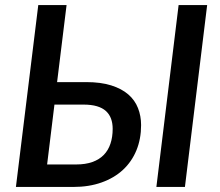

<svg xmlns="http://www.w3.org/2000/svg" viewBox="-20 -740 870 760"><path d="M43 0ZM243.5 -720 206 -415H321.5Q379 -415 420.2 -402Q461.5 -389 487.8 -366.2Q514 -343.5 526.2 -312.2Q538.5 -281 538.5 -245Q538.5 -190 520 -145Q501.5 -100 466.8 -67.8Q432 -35.5 382.2 -17.8Q332.5 0 270 0H43L131.5 -720ZM195.5 -326 166.5 -89H281Q318.5 -89 345.8 -98.8Q373 -108.5 390.8 -126.8Q408.5 -145 417.2 -171.2Q426 -197.5 426 -230Q426 -252.5 419.5 -270.2Q413 -288 399.2 -300.5Q385.5 -313 363.5 -319.5Q341.5 -326 310 -326ZM712 0H599L687 -720H800Z"/></svg>

Font: Lato Semibold
Style: Italic
Weight: 600
Italic angle: -7°
Designer: Lukasz Dziedzic
Foundry: tyPoland Lukasz Dziedzic
Version: Version 2.006; 2014-01-15